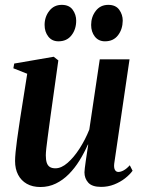

<svg xmlns="http://www.w3.org/2000/svg" viewBox="-20 -758 586 790"><path d="M146.5 11.5Q113.5 11.5 90.2 -1.8Q67 -15 54.5 -39Q42 -63 42 -95.5Q42 -110 44.2 -132.8Q46.5 -155.5 50 -181.8Q53.5 -208 57.2 -231.8Q61 -255.5 63 -271L92 -454.5L35 -477L38.5 -496.5L201 -524.5L220 -509.5L188 -281Q185.5 -262.5 182.2 -238.2Q179 -214 175.8 -190.2Q172.5 -166.5 170.5 -147.5Q168.5 -128.5 168.5 -119Q168.5 -101 172.2 -89Q176 -77 184.8 -71.2Q193.5 -65.5 208 -65.5Q232.5 -65.5 258.2 -88Q284 -110.5 307.5 -147Q331 -183.5 347.5 -225L390.5 -514H513L450 -85Q448 -68 452.8 -59.2Q457.5 -50.5 467 -50.5Q477 -50.5 489.2 -57.2Q501.5 -64 514 -78L525.5 -55.5Q514 -39.5 494.5 -24.2Q475 -9 449.8 1Q424.5 11 396 11Q359 11 343.2 -6.5Q327.5 -24 327.5 -49Q327.5 -53.5 329 -66.5Q330.5 -79.5 333 -96.5Q335.5 -113.5 338.2 -131.2Q341 -149 343 -163H341.5Q326.5 -129 307 -97.5Q287.5 -66 263.2 -41.5Q239 -17 209.8 -2.8Q180.5 11.5 146.5 11.5ZM220.5 -588Q194 -588 178.8 -607.5Q163.5 -627 163.5 -655.5Q163.5 -688.5 182.8 -713.2Q202 -738 234 -738Q264.5 -738 279 -718Q293.5 -698 293.5 -673Q293.5 -637.5 274.2 -612.8Q255 -588 220.5 -588ZM412 -588Q385.5 -588 370.2 -607.5Q355 -627 355 -655.5Q355 -688.5 374 -713.2Q393 -738 425.5 -738Q456 -738 470.5 -718Q485 -698 485 -673Q484.5 -637.5 465.5 -612.8Q446.5 -588 412 -588Z"/></svg>

Font: Merriweather 120pt SemiBold
Style: Italic
Weight: 600
Italic angle: -7.8°
Version: Version 2.101